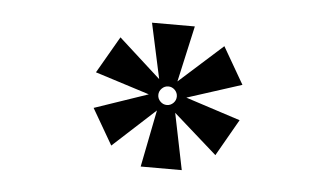

<svg xmlns="http://www.w3.org/2000/svg" viewBox="-33 -520 652 373"><g transform="rotate(5 293.0 -333.0)"><path d="M252.4 -192.4 274.4 -303.7 191.9 -228 151.4 -297.9 255.9 -333.5 149.9 -367.2 191.4 -439 273.4 -364.7 250 -472.7H333.5L309.1 -363.3L394 -439.5L435.5 -367.7L329.1 -333.5L436 -298.8L395 -227.1L310.1 -302.2L332.5 -192.4ZM292.5 -315.9Q299.8 -315.9 305.2 -321.3Q310.5 -326.7 310.5 -334Q310.5 -341.3 305.2 -346.7Q299.8 -352.1 292.5 -352.1Q285.2 -352.1 279.8 -346.7Q274.4 -341.3 274.4 -334Q274.4 -326.7 279.8 -321.3Q285.2 -315.9 292.5 -315.9Z"/></g></svg>

Font: Cascadia Mono Medium
Style: Regular
Weight: 500
Monospace: yes
Designer: Aaron Bell
Foundry: Saja Typeworks
Version: Version 2407.024